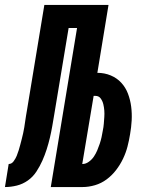

<svg xmlns="http://www.w3.org/2000/svg" viewBox="-67 -755 587 775"><path d="M-47 0 -32 -93Q-20 -93 -12 -104Q-4 -115 0.5 -126Q5 -137 8.5 -148.5Q12 -160 15 -171.5Q18 -183 21 -194.5Q24 -206 26.5 -217.5Q29 -229 31 -241Q33 -253 34.5 -264.5Q36 -276 38 -287.5Q40 -299 42 -311L112 -735H371L326 -461Q355 -461 380 -450.5Q405 -440 422.5 -421Q440 -402 449.5 -377Q459 -352 462.5 -324.5Q466 -297 464.5 -269Q463 -241 458 -213Q454 -188 447.5 -163Q441 -138 429.5 -114Q418 -90 401.5 -68.5Q385 -47 363.5 -31Q342 -15 316.5 -7.5Q291 0 266 0H138L244 -642H210L152 -293Q148 -269 144 -246Q140 -223 134.5 -199.5Q129 -176 121.5 -152.5Q114 -129 104 -106.5Q94 -84 80 -62.5Q66 -41 45.5 -26.5Q25 -12 1 -6Q-23 0 -47 0ZM266 -93Q279 -93 291.5 -102Q304 -111 312 -123Q320 -135 325.5 -148Q331 -161 335.5 -174.5Q340 -188 343 -201.5Q346 -215 348 -228Q351 -242 352 -255.5Q353 -269 354 -282.5Q355 -296 354 -309Q353 -322 350 -334.5Q347 -347 339.5 -357.5Q332 -368 318 -368H311L265 -93Z"/></svg>

Font: Iosevka Heavy
Style: Italic
Weight: 900
Italic angle: -9°
Monospace: yes
Designer: Belleve Invis
Foundry: Belleve Invis
Version: Version 32.5.0; ttfautohint (v1.8.4)